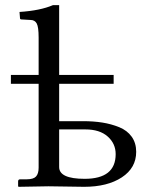

<svg xmlns="http://www.w3.org/2000/svg" viewBox="-20 -718 576 740"><path d="M425.8 -124Q425.8 -164.6 395 -191.9Q364.3 -219.2 309.1 -219.2H208V-74.2Q208 -28.8 306.2 -28.8Q425.8 -28.8 425.8 -124ZM184.1 -698.2H208V-429.2H418V-395H208V-251H299.8Q340.8 -251 374.8 -245.6Q408.7 -240.2 439.5 -227.8Q470.2 -215.3 487.5 -191.2Q504.9 -167 504.9 -132.8Q504.9 -70.8 449.5 -34.4Q394 2 304.2 2Q277.3 2 235.8 1Q194.3 0 167 0L51.8 2L49.8 0V-19Q49.8 -26.9 58.1 -26.9H83Q108.9 -26.9 118.9 -37.8Q128.9 -48.8 128.9 -71.8V-395H22V-429.2H128.9V-573.2Q128.9 -613.8 121.6 -627.4Q114.3 -641.1 97.2 -641.1L63 -643.1Q57.1 -643.1 57.1 -647.9L55.2 -671.9Q135.3 -677.2 184.1 -698.2Z"/></svg>

Font: Common Serif
Style: Regular
Weight: 400
Designer: Philipp H. Poll, Khaled Hosny
Foundry: Stefan Peev, Context Ltd.
Version: Version 1.026